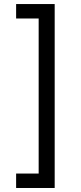

<svg xmlns="http://www.w3.org/2000/svg" viewBox="-20 -792 400 948"><path d="M59.6 136.2V64.9H170.9V-700.7H59.6V-772H250V136.2Z"/></svg>

Font: Inter
Style: Regular
Weight: 400
Designer: Rasmus Andersson
Foundry: rsms
Version: Version 4.000;git-8c9346024